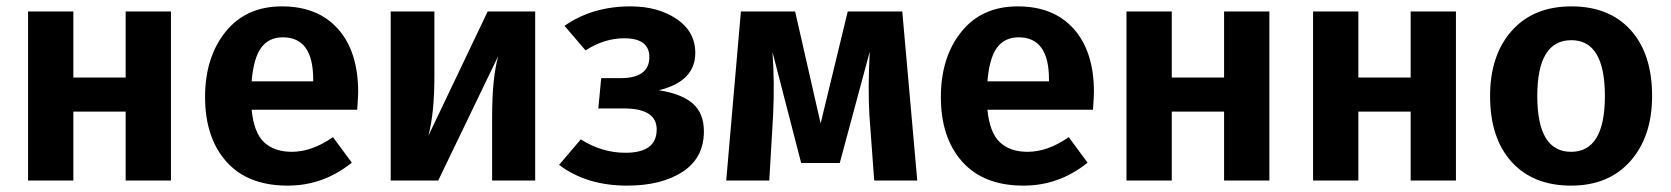

<svg xmlns="http://www.w3.org/2000/svg" viewBox="-20 -566 5238 602"><path d="M374 0V-216H210V0H68V-530H210V-323H374V-530H516V0Z M1103 -277Q1103 -267 1100 -222H769Q776 -150 808 -120Q840 -90 895 -90Q958 -90 1024 -136L1083 -56Q994 16 882 16Q757 16 690 -59Q623 -134 623 -262Q623 -386 687 -466Q751 -546 864 -546Q977 -546 1040 -475Q1103 -404 1103 -277ZM962 -311V-317Q962 -449 867 -449Q823 -449 799 -416.5Q775 -384 769 -311Z M1658 -530V0H1523V-201Q1523 -320 1542 -390L1354 0H1205V-530H1342V-327Q1342 -210 1323 -140L1509 -530Z M1957 -546Q2043 -546 2101.5 -506.5Q2160 -467 2160 -400Q2160 -311 2046 -283Q2117 -272 2152 -241.5Q2187 -211 2187 -154Q2187 -71 2120.5 -27.5Q2054 16 1946 16Q1819 16 1733 -49L1801 -129Q1867 -87 1941 -87Q2039 -87 2039 -160Q2039 -226 1936 -226H1856L1865 -321H1925Q2016 -321 2016 -387Q2016 -446 1937 -446Q1875 -446 1816 -408L1750 -485Q1837 -546 1957 -546Z M2809 -530 2856 0H2721L2706 -204Q2701 -287 2707 -404L2613 -55H2492L2402 -403Q2409 -308 2404 -205L2392 0H2257L2303 -530H2473L2553 -179L2638 -530Z M3410 -277Q3410 -267 3407 -222H3076Q3083 -150 3115 -120Q3147 -90 3202 -90Q3265 -90 3331 -136L3390 -56Q3301 16 3189 16Q3064 16 2997 -59Q2930 -134 2930 -262Q2930 -386 2994 -466Q3058 -546 3171 -546Q3284 -546 3347 -475Q3410 -404 3410 -277ZM3269 -311V-317Q3269 -449 3174 -449Q3130 -449 3106 -416.5Q3082 -384 3076 -311Z M3818 0V-216H3654V0H3512V-530H3654V-323H3818V-530H3960V0Z M4403 0V-216H4239V0H4097V-530H4239V-323H4403V-530H4545V0Z M5160 -265Q5160 -138 5092 -61Q5024 16 4906 16Q4787 16 4719.5 -58.5Q4652 -133 4652 -265Q4652 -393 4720 -469.5Q4788 -546 4907 -546Q5026 -546 5093 -471.5Q5160 -397 5160 -265ZM4907 -440Q4800 -440 4800 -265Q4800 -90 4906 -90Q5012 -90 5012 -265Q5012 -440 4907 -440Z"/></svg>

Font: Fira Sans SemiBold
Style: Regular
Weight: 600
Designer: bBox Type GmbH & Carrois Corporate GbR & Edenspiekermann AG
Foundry: bBox Type GmbH & Carrois Corporate GbR & Edenspiekermann AG
Version: Version 4.301;PS 004.301;hotconv 1.0.88;makeotf.lib2.5.64775